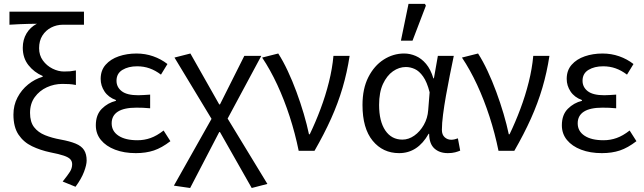

<svg xmlns="http://www.w3.org/2000/svg" viewBox="-20 -772 3298 983"><path d="M366.6 184.2 300.9 157.4Q327.2 124.7 338.3 106.9Q349.4 89.1 349.4 68.8Q349.4 54 340.1 43.6Q330.9 33.2 306.6 24.9Q282.4 16.6 237.9 8Q186.9 -2.7 143.8 -23.4Q100.7 -44.1 74.8 -82.7Q48.8 -121.4 48.8 -185.3Q48.8 -233.2 69.4 -272.6Q89.9 -312.1 124 -339.6Q158.1 -367.2 198.5 -379V-383Q154.3 -401.9 125.5 -438.6Q96.6 -475.3 96.6 -527.4Q96.6 -568.9 115.8 -600.9Q134.9 -632.8 168.7 -650.4Q142.6 -650 121.9 -649.6Q101.2 -649.3 80 -648.2Q58.9 -647.2 28.4 -645.4V-712.4H409.9V-645.4H302.1Q270.2 -645.4 242.3 -631.2Q214.3 -616.9 197.2 -590.1Q180.2 -563.4 180.2 -525.2Q180.2 -489 199.6 -462.3Q219.1 -435.5 248.7 -420.7Q278.2 -405.9 307.7 -405.9Q326.4 -405.9 338.3 -406.9Q350.2 -408 368.6 -411.4V-336.9Q349.7 -340.6 333.9 -341.5Q318.1 -342.4 299 -342.4Q257.7 -342.4 219.8 -325.1Q182 -307.8 157.9 -274.6Q133.8 -241.5 133.8 -194.1Q133.8 -147.6 154.5 -120.9Q175.2 -94.2 210.3 -80Q245.5 -65.7 289.8 -57.7Q337.8 -49 367.4 -36.7Q397 -24.5 410.3 -3.8Q423.6 16.9 423.6 49.9Q423.6 71.9 410.3 107.3Q397.1 142.7 366.6 184.2Z M675.5 12Q615.4 12 569.2 -5.7Q523 -23.4 496.8 -55.2Q470.6 -87 470.6 -130.5Q470.6 -184.5 501.3 -215.1Q532 -245.7 573.4 -255.7V-259.7Q534.6 -274.1 515 -303.8Q495.4 -333.5 495.4 -368Q495.4 -411.7 520.8 -440.5Q546.2 -469.4 588 -483.7Q629.7 -498 679 -498Q723.7 -498 764.1 -483.9Q804.5 -469.8 837.3 -444.2L804.1 -389.9Q775.6 -411.5 745.9 -422Q716.3 -432.6 681.9 -432.6Q637.3 -432.6 606.9 -414.2Q576.5 -395.8 576.5 -358.6Q576.5 -325.8 603.2 -305.1Q630 -284.4 687.4 -284.4Q702 -284.4 716.2 -285.5Q730.3 -286.6 748.7 -287.6V-217.6Q728.9 -219.6 712.1 -220.2Q695.3 -220.8 678.3 -220.8Q615.1 -220.8 583.4 -200.4Q551.7 -180 551.7 -140.7Q551.7 -100.3 586.7 -77.2Q621.6 -54 683.8 -54Q719 -54 750.9 -65.4Q782.9 -76.7 817.6 -103.8L852.4 -49.2Q808.3 -15.2 767.7 -1.6Q727 12 675.5 12Z M953.5 190.5 870.3 178.5 1063 -163.5 873.3 -477.3 954.8 -498.1 1102.3 -237.6H1106.3L1230.9 -486.1H1317.9L1145.4 -164.9L1349 169.7L1268.7 190.5L1106.3 -95.7H1102.3Z M1509.2 0Q1491.1 -89.2 1463.1 -175.4Q1435.1 -261.6 1399.4 -338.5Q1363.6 -415.4 1322.1 -477.3L1404.6 -498.1Q1429.5 -459.5 1453.3 -408.6Q1477.2 -357.7 1497.9 -301.5Q1518.6 -245.4 1535.1 -189.6Q1551.5 -133.9 1561.9 -84.6H1565.9Q1595.9 -146.8 1621.3 -214.7Q1646.8 -282.6 1664 -351.7Q1681.3 -420.7 1687.2 -486.1H1770Q1757.1 -401.5 1733.9 -322.7Q1710.7 -243.9 1675.2 -164.8Q1639.7 -85.8 1590.3 0Z M2023.5 12Q1940 12 1887.9 -51.5Q1835.9 -115.1 1835.9 -234.2Q1835.9 -318.1 1865.8 -376.9Q1895.7 -435.7 1944.3 -466.9Q1993 -498.1 2049.1 -498.1Q2079.2 -498.1 2108.4 -485.6Q2137.6 -473.1 2161.3 -445.1Q2184.9 -417.1 2198.8 -370.9H2201.5L2221.8 -486.1H2303.3Q2293.3 -438.1 2282.8 -385.6Q2272.2 -333.1 2263.2 -281.8Q2254.1 -230.4 2248.3 -185.4Q2242.4 -140.4 2242.4 -106.8Q2242.4 -82.4 2256.5 -69.5Q2270.6 -56.5 2290.4 -56.5Q2298.6 -56.5 2307.6 -58.6Q2316.5 -60.7 2324.3 -63.7L2336.1 -0.9Q2326.1 3.5 2310.3 7.8Q2294.6 12 2272.9 12Q2229.9 12 2203.7 -12.1Q2177.5 -36.2 2177.2 -86.8H2174.4Q2118.6 12 2023.5 12ZM2040.2 -57.2Q2072.1 -57.2 2101.2 -77.7Q2130.4 -98.3 2149.9 -132.7Q2169.4 -167.1 2172.3 -207.9L2179.6 -299.5Q2166.2 -352.3 2146.2 -380.3Q2126.2 -408.4 2103.6 -418.6Q2080.9 -428.9 2058.1 -428.9Q2023 -428.9 1991.8 -407Q1960.6 -385 1940.7 -342.1Q1920.9 -299.2 1920.9 -234.9Q1920.9 -150.9 1952.7 -104Q1984.5 -57.2 2040.2 -57.2ZM2032.6 -563.7 2071.5 -752.1H2155.5L2160.5 -742.9L2092 -563.7Z M2532.2 0Q2514.1 -89.2 2486.1 -175.4Q2458.1 -261.6 2422.4 -338.5Q2386.6 -415.4 2345.1 -477.3L2427.6 -498.1Q2452.5 -459.5 2476.3 -408.6Q2500.2 -357.7 2520.9 -301.5Q2541.6 -245.4 2558.1 -189.6Q2574.5 -133.9 2584.9 -84.6H2588.9Q2618.9 -146.8 2644.3 -214.7Q2669.8 -282.6 2687 -351.7Q2704.3 -420.7 2710.2 -486.1H2793Q2780.1 -401.5 2756.9 -322.7Q2733.7 -243.9 2698.2 -164.8Q2662.7 -85.8 2613.3 0Z M3061.5 12Q3001.4 12 2955.2 -5.7Q2909 -23.4 2882.8 -55.2Q2856.6 -87 2856.6 -130.5Q2856.6 -184.5 2887.3 -215.1Q2918 -245.7 2959.4 -255.7V-259.7Q2920.6 -274.1 2901 -303.8Q2881.4 -333.5 2881.4 -368Q2881.4 -411.7 2906.8 -440.5Q2932.2 -469.4 2974 -483.7Q3015.7 -498 3065 -498Q3109.7 -498 3150.1 -483.9Q3190.5 -469.8 3223.3 -444.2L3190.1 -389.9Q3161.6 -411.5 3131.9 -422Q3102.3 -432.6 3067.9 -432.6Q3023.3 -432.6 2992.9 -414.2Q2962.5 -395.8 2962.5 -358.6Q2962.5 -325.8 2989.2 -305.1Q3016 -284.4 3073.4 -284.4Q3088 -284.4 3102.2 -285.5Q3116.3 -286.6 3134.7 -287.6V-217.6Q3114.9 -219.6 3098.1 -220.2Q3081.3 -220.8 3064.3 -220.8Q3001.1 -220.8 2969.4 -200.4Q2937.7 -180 2937.7 -140.7Q2937.7 -100.3 2972.7 -77.2Q3007.6 -54 3069.8 -54Q3105 -54 3136.9 -65.4Q3168.9 -76.7 3203.6 -103.8L3238.4 -49.2Q3194.3 -15.2 3153.7 -1.6Q3113 12 3061.5 12Z"/></svg>

Font: Source Sans 3 VF
Style: Regular
Weight: 200
Designer: Paul D. Hunt
Foundry: Adobe
Version: Version 3.046;hotconv 1.0.118;makeotfexe 2.5.65603